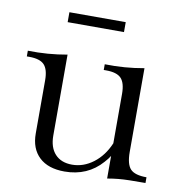

<svg xmlns="http://www.w3.org/2000/svg" viewBox="-73 -683 717 762"><g transform="rotate(10 285.5 -302.0)"><path d="M236 11Q170 11 134 -23Q98 -57 98 -118V-332Q98 -376 80.5 -394.5Q63 -413 20 -413H10V-436Q51 -435 90 -438Q129 -441 168 -448V-122Q168 -74 192.5 -47.5Q217 -21 261 -21Q307 -21 346.5 -51Q386 -81 408 -133L432 -128Q422 -104 411 -86.5Q400 -69 387 -55Q329 11 236 11ZM408 9V-332Q408 -376 390.5 -394.5Q373 -413 330 -413H320V-436Q361 -435 400 -438Q439 -441 478 -448V-111Q478 -61 496 -42Q514 -23 561 -23V0Q523 0 497.5 0.5Q472 1 451.5 3Q431 5 408 9ZM146 -575V-615H373V-575Z"/></g></svg>

Font: Baskervville SC
Style: Regular
Weight: 400
Designer: Alexis Faudot, Rémi Forte, Morgane Pierson, Rafael Ribas, Tanguy Vanlaeys, Rosalie Wagner, Thomas Huot-Marchand
Foundry: ANRT
Version: Version 1.100